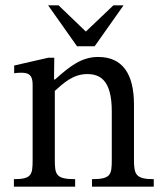

<svg xmlns="http://www.w3.org/2000/svg" viewBox="-20 -698 616 718"><path d="M555 0V-28C488 -28 481 -45 481 -101V-307C481 -422 438 -485 347 -485C284 -485 240 -449 186 -401H182L183 -482H160L33 -453V-424C33 -424 43 -426 60 -426C87 -426 102 -418 102 -382V-101C102 -45 99 -28 32 -28V0H261V-28C189 -28 185 -45 185 -101V-358C215 -385 252 -421 306 -421C351 -421 398 -402 398 -282V-101C398 -45 395 -28 324 -28V0ZM334 -525 442 -678H404L301 -580L199 -678H160L268 -525Z"/></svg>

Font: STIX Two Text
Style: Regular
Weight: 400
Designer: Ross Mills, John Hudson & Paul Hanslow, Tiro Typeworks Ltd; with prior portions MicroPress Inc., and Coen Hoffman.
Foundry: Tiro Typeworks Ltd
Version: Version 2.13 b171